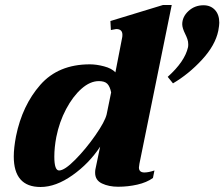

<svg xmlns="http://www.w3.org/2000/svg" viewBox="-20 -737 896 767"><path d="M35 -112Q35 -146 44 -193Q69 -316 141 -398Q213 -480 339 -480Q365 -480 395.5 -472Q426 -464 441 -448L468 -587Q469 -591 469 -598Q469 -621 444 -621Q442 -621 423 -617L421 -653L631 -717H666L537 -83Q535 -71 535 -68Q535 -48 557 -48Q573 -48 597 -56L591 -26Q566 -8 528.5 0.5Q491 9 452 9Q415 9 387.5 -4Q360 -17 360 -47Q360 -55 361 -60L380 -151Q336 -84 269.5 -37Q203 10 142 10Q35 10 35 -112ZM650 -430Q718 -491 731 -548Q732 -552 732 -560Q732 -571 728.5 -581Q725 -591 720 -601Q708 -625 708 -640Q708 -670 733 -693Q758 -716 793 -716Q821 -716 838.5 -697.5Q856 -679 856 -646Q856 -636 852 -614Q840 -556 787 -498.5Q734 -441 671 -404ZM406 -280 424 -368Q419 -392 408.5 -402.5Q398 -413 375 -413Q340 -413 305.5 -382.5Q271 -352 244 -301Q217 -250 205 -190Q197 -148 197 -111Q197 -56 216 -56Q238 -56 280.5 -99Q323 -142 361 -196.5Q399 -251 406 -280Z"/></svg>

Font: Taviraj
Style: Bold Italic
Weight: 700
Italic angle: -12°
Designer: Katatrad Team
Foundry: CadsonDemak
Version: Version 1.001